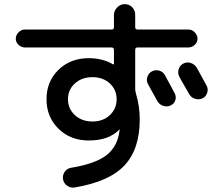

<svg xmlns="http://www.w3.org/2000/svg" viewBox="-20 -835 1040 909"><path d="M699.2 -497.1Q715.8 -505.9 734.4 -500.5Q752.9 -495.1 761.7 -477.5Q776.4 -450.2 806.6 -394.5Q815.4 -377.9 810.1 -360.8Q804.7 -343.8 788.1 -335.9Q772.5 -328.1 753.9 -333.5Q735.4 -338.9 725.6 -355.5Q717.8 -368.2 703.1 -396Q688.5 -423.8 680.7 -436.5Q671.9 -452.1 677.7 -470.7Q683.6 -489.3 699.2 -497.1ZM912.1 -513.7Q927.7 -485.4 958 -429.7Q966.8 -414.1 960.9 -395.5Q955.1 -377 938 -369.1Q920.9 -361.3 902.3 -367.7Q883.8 -374 875 -390.6Q868.2 -403.3 852.1 -430.7Q835.9 -458 829.1 -471.7Q820.3 -488.3 825.7 -506.8Q831.1 -525.4 848.1 -534.2Q865.2 -543 883.8 -536.6Q902.3 -530.3 912.1 -513.7ZM418 -469.7Q367.2 -469.7 334.5 -439.9Q301.8 -410.2 301.8 -365.2Q301.8 -320.3 334.5 -290Q367.2 -259.8 418 -259.8Q467.8 -259.8 500 -290Q532.2 -320.3 532.2 -365.2Q532.2 -410.2 500 -439.9Q467.8 -469.7 418 -469.7ZM97.7 -610.4Q81.1 -610.4 67.9 -622.6Q54.7 -634.8 54.7 -651.9Q54.7 -668.9 67.9 -682.1Q81.1 -695.3 97.7 -695.3H508.8Q519.5 -695.3 519.5 -706.1V-764.6Q519.5 -784.2 534.7 -799.8Q549.8 -815.4 570.3 -815.4Q591.8 -815.4 606 -800.8Q620.1 -786.1 620.1 -764.6V-706.1Q620.1 -695.3 630.9 -695.3H872.1Q888.7 -695.3 901.9 -682.1Q915 -668.9 915 -651.9Q915 -634.8 901.9 -622.6Q888.7 -610.4 872.1 -610.4H630.9Q620.1 -610.4 620.1 -598.6V-413.1Q620.1 -405.3 624 -390.6Q641.6 -332 641.6 -269.5Q641.6 -128.9 569.3 -51.8Q497.1 25.4 333 52.7Q313.5 55.7 297.4 43.9Q281.2 32.2 278.3 13.2Q275.4 -5.9 286.6 -22Q297.9 -38.1 318.4 -41Q434.6 -60.5 485.8 -101.6Q537.1 -142.6 545.9 -216.8Q545.9 -216.8 545.9 -217.8L546.9 -219.7Q546.9 -221.7 545.9 -221.7L543.9 -220.7Q495.1 -169.9 400.4 -169.9Q313.5 -169.9 256.8 -225.6Q200.2 -281.2 200.2 -365.2Q200.2 -449.2 256.8 -504.4Q313.5 -559.6 400.4 -559.6Q465.8 -559.6 515.6 -530.3H518.6Q519.5 -530.3 519.5 -531.2V-598.6Q519.5 -609.4 508.8 -610.4Z"/></svg>

Font: Rounded-X Mgen+ 1m medium
Style: Regular
Weight: 500
Designer: [Source Han Sans]
Ryoko NISHIZUKA  (kana & ideographs); Paul D. Hunt (Latin, Greek & Cyrillic); Wenlong ZHANG  (bopomofo
Version: Version 1.059.20150602